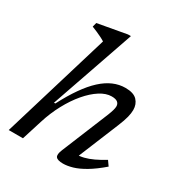

<svg xmlns="http://www.w3.org/2000/svg" viewBox="-173 -850 922 982"><g transform="rotate(30 288.0 -359.0)"><path d="M136 -119 98.5 0H14.5L205.5 -633.5Q196.5 -639.5 182.5 -646.5Q168.5 -653.5 152.5 -660.5Q136.5 -667.5 122 -673L128.5 -698L298.5 -728.5H315.5L145 -236.5L153 -237Q186 -300.5 218.8 -347.2Q251.5 -394 285 -424.8Q318.5 -455.5 353.2 -470.5Q388 -485.5 424.5 -485.5Q473 -485.5 494 -463.2Q515 -441 515 -407Q515 -388.5 509 -364.2Q503 -340 488 -303.5L379.5 -39.5L374 -65.5Q394.5 -64.5 419 -70.5Q443.5 -76.5 471.8 -89.8Q500 -103 530.5 -122L550.5 -93.5Q504 -53.5 465.5 -30.8Q427 -8 396 1Q365 10 340 10Q307.5 10 298 -2.5Q288.5 -15 302.5 -48L415.5 -323.5Q423.5 -344 427.2 -357.2Q431 -370.5 431 -380Q431 -395 420.2 -403.8Q409.5 -412.5 385 -412.5Q352.5 -412.5 316.8 -389.8Q281 -367 246.8 -326.8Q212.5 -286.5 183.8 -233.2Q155 -180 136 -119Z"/></g></svg>

Font: Newsreader 11pt
Style: Italic
Weight: 400
Italic angle: -17°
Version: Version 1.003